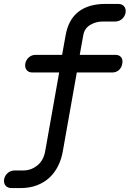

<svg xmlns="http://www.w3.org/2000/svg" viewBox="-69 -750 689 980"><path d="M520 -470Q540 -470 549.5 -457.5Q559 -445 555 -425Q552 -405 538 -392.5Q524 -380 504 -380H323L252 20Q245 62 227.5 97Q210 132 183 157Q156 182 119 196Q82 210 35 210H-10Q-30 210 -40.5 197.5Q-51 185 -48 165Q-44 145 -29 132.5Q-14 120 6 120H51Q90 120 122 94Q154 68 162 20L233 -380H97Q77 -380 67 -392.5Q57 -405 60 -425Q64 -445 78.5 -457.5Q93 -470 113 -470H248L266 -570Q280 -650 331.5 -690Q383 -730 469 -730H534Q554 -730 564.5 -717.5Q575 -705 572 -685Q568 -665 553 -652.5Q538 -640 518 -640H453Q420 -640 391 -622.5Q362 -605 356 -570L338 -470Z"/></svg>

Font: Maple Mono Normal NL
Style: Italic
Weight: 400
Italic angle: -10°
Monospace: yes
Designer: subframe7536
Version: Version 7.000